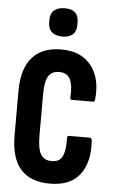

<svg xmlns="http://www.w3.org/2000/svg" viewBox="-59 -905 564 951"><g transform="rotate(5 223.0 -430.0)"><path d="M225 6Q130 6 80.5 -48.5Q31 -103 31 -219V-436Q31 -548 80.5 -604.5Q130 -661 225 -661Q324 -661 374 -597.5Q424 -534 413 -429Q411 -417 404 -417H299Q288 -417 290 -430Q294 -488 279 -518.5Q264 -549 224 -549Q187 -549 170.5 -522Q154 -495 154 -432V-226Q154 -160 171 -133Q188 -106 225 -106Q267 -106 280 -139Q293 -172 291 -225Q290 -238 300 -238H403Q412 -238 414 -226Q422 -119 375 -56.5Q328 6 225 6ZM224 -725Q191 -725 172 -741Q153 -757 153 -787V-803Q153 -834 172 -850Q191 -866 224 -866Q293 -866 293 -803V-787Q293 -757 275 -741Q257 -725 224 -725Z"/></g></svg>

Font: Sofia Sans Extra Condensed ExtraBold
Style: Regular
Weight: 800
Designer: Botio Nikoltchev, Ani Petrova
Foundry: lettersoup
Version: Version 4.101; ttfautohint (v1.8.4.7-5d5b)